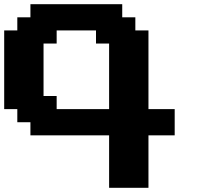

<svg xmlns="http://www.w3.org/2000/svg" viewBox="-20 -895 977 915"><path d="M500 0H687.5V-250H812.5V-375H687.5V-750H625V-812.5H562.5V-875H125V-812.5H62.5V-750H0V-375H62.5V-312.5H125V-250H500ZM500 -375H250V-437.5H187.5V-687.5H250V-750H437.5V-687.5H500Z"/></svg>

Font: Faithful 32x
Style: Semibold
Weight: 400
Foundry: Faithful Resource Pack
Version: Version 1.0; January 27, 2023